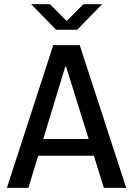

<svg xmlns="http://www.w3.org/2000/svg" viewBox="-20 -903 640 923"><path d="M13.2 0 236 -686H363.2L586.8 0H479.2L297.8 -582.8H293.8L116.5 0ZM124.5 -154.2V-234.8H471.2V-154.2ZM249.2 -760.2 130 -882.8H220.2L316.8 -785.5H284L381.2 -882.8H470.8L351.5 -760.2Z"/></svg>

Font: Chivo Mono Medium
Style: Regular
Weight: 500
Monospace: yes
Designer: Hector Gatti
Foundry: Omnibus-Type
Version: Version 1.008